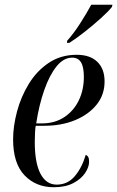

<svg xmlns="http://www.w3.org/2000/svg" viewBox="-20 -776 492 806"><path d="M206 10Q131 10 83 -40Q35 -90 35 -191Q35 -246 51.5 -308Q68 -370 101 -424Q134 -478 184.5 -512Q235 -546 302 -546Q358 -546 388.5 -516.5Q419 -487 419 -434Q419 -378 385.5 -336.5Q352 -295 295 -271.5Q238 -248 166 -248H130Q128 -239 127 -217.5Q126 -196 126 -180Q126 -92 150 -46.5Q174 -1 218 -1Q264 -1 294 -36.5Q324 -72 340 -126Q346 -124 350 -117.5Q354 -111 354 -97Q354 -75 337.5 -50Q321 -25 288 -7.5Q255 10 206 10ZM156 -258Q210 -258 249.5 -284Q289 -310 310.5 -354Q332 -398 332 -453Q332 -495 320 -514.5Q308 -534 283 -534Q247 -534 217.5 -497.5Q188 -461 166 -398.5Q144 -336 132 -258ZM262 -605Q289 -635 316 -677Q343 -719 363 -756H452L450 -747Q435 -728 404 -700Q373 -672 337 -643.5Q301 -615 271 -596H261Z"/></svg>

Font: Noto Serif Display Condensed
Style: Italic
Weight: 400
Width: 3
Italic angle: -12°
Designer: Monotype Design Team
Foundry: Monotype Imaging Inc.
Version: Version 2.009